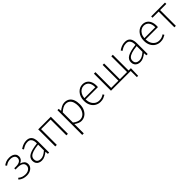

<svg xmlns="http://www.w3.org/2000/svg" viewBox="442 -2259 4216 4216"><g transform="rotate(-45 2549.5 -151.5)"><path d="M244 13Q188 13 139.5 -3Q91 -19 47 -57L71 -89Q110 -55 152 -41.5Q194 -28 241 -28Q283 -28 317.5 -42.5Q352 -57 373 -83.5Q394 -110 394 -146Q394 -202 349.5 -230.5Q305 -259 226 -259H158V-298H211Q291 -298 331 -327Q371 -356 371 -403Q371 -453 333.5 -477.5Q296 -502 242 -502Q188 -502 153.5 -487.5Q119 -473 86 -449L62 -482Q96 -508 139 -525.5Q182 -543 243 -543Q291 -543 330.5 -528Q370 -513 394 -482.5Q418 -452 418 -406Q418 -364 394 -332.5Q370 -301 328 -284V-279Q374 -267 408.5 -234.5Q443 -202 443 -143Q443 -108 427.5 -79.5Q412 -51 384.5 -30.5Q357 -10 321 1.5Q285 13 244 13Z M708 13Q666 13 631 -2.5Q596 -18 575 -50.5Q554 -83 554 -132Q554 -220 636.5 -266Q719 -312 896 -332Q898 -374 888.5 -412.5Q879 -451 852 -476.5Q825 -502 772 -502Q717 -502 673 -480.5Q629 -459 601 -439L580 -475Q599 -488 628 -504Q657 -520 695 -531.5Q733 -543 776 -543Q839 -543 876 -515.5Q913 -488 928.5 -442Q944 -396 944 -340V0H904L899 -69H896Q856 -36 808 -11.5Q760 13 708 13ZM715 -28Q761 -28 804 -50Q847 -72 896 -114V-295Q787 -283 722.5 -261.5Q658 -240 630 -208.5Q602 -177 602 -134Q602 -76 635.5 -52Q669 -28 715 -28Z M1134 0V-530H1526V0H1479V-489H1182V0Z M1731 240V-530H1771L1777 -463H1779Q1818 -494 1864 -518.5Q1910 -543 1959 -543Q2030 -543 2077.5 -509.5Q2125 -476 2148 -415.5Q2171 -355 2171 -273Q2171 -183 2138.5 -118.5Q2106 -54 2053 -20.5Q2000 13 1937 13Q1900 13 1859.5 -4.5Q1819 -22 1778 -52L1779 46V240ZM1936 -29Q1990 -29 2032 -59.5Q2074 -90 2098 -145.5Q2122 -201 2122 -273Q2122 -338 2105 -390Q2088 -442 2051 -471.5Q2014 -501 1952 -501Q1913 -501 1870 -478.5Q1827 -456 1779 -414V-97Q1824 -60 1865 -44.5Q1906 -29 1936 -29Z M2531 13Q2464 13 2408 -20Q2352 -53 2319 -115Q2286 -177 2286 -264Q2286 -329 2305 -380.5Q2324 -432 2357 -468.5Q2390 -505 2431 -524Q2472 -543 2517 -543Q2580 -543 2625 -514.5Q2670 -486 2695 -431Q2720 -376 2720 -298Q2720 -289 2719.5 -279.5Q2719 -270 2717 -259H2335Q2336 -192 2361 -140Q2386 -88 2430.5 -58Q2475 -28 2535 -28Q2579 -28 2613.5 -41Q2648 -54 2678 -75L2698 -38Q2666 -19 2628 -3Q2590 13 2531 13ZM2335 -298H2675Q2675 -400 2632 -451Q2589 -502 2517 -502Q2472 -502 2432.5 -478Q2393 -454 2367 -408.5Q2341 -363 2335 -298Z M3477 190V0H3430V-41H3523V-14L3517 190ZM2864 0V-530H2911V-41H3135V-530H3180V-41H3404V-530H3451V0Z M3768 13Q3726 13 3691 -2.5Q3656 -18 3635 -50.5Q3614 -83 3614 -132Q3614 -220 3696.5 -266Q3779 -312 3956 -332Q3958 -374 3948.5 -412.5Q3939 -451 3912 -476.5Q3885 -502 3832 -502Q3777 -502 3733 -480.5Q3689 -459 3661 -439L3640 -475Q3659 -488 3688 -504Q3717 -520 3755 -531.5Q3793 -543 3836 -543Q3899 -543 3936 -515.5Q3973 -488 3988.5 -442Q4004 -396 4004 -340V0H3964L3959 -69H3956Q3916 -36 3868 -11.5Q3820 13 3768 13ZM3775 -28Q3821 -28 3864 -50Q3907 -72 3956 -114V-295Q3847 -283 3782.5 -261.5Q3718 -240 3690 -208.5Q3662 -177 3662 -134Q3662 -76 3695.5 -52Q3729 -28 3775 -28Z M4394 13Q4327 13 4271 -20Q4215 -53 4182 -115Q4149 -177 4149 -264Q4149 -329 4168 -380.5Q4187 -432 4220 -468.5Q4253 -505 4294 -524Q4335 -543 4380 -543Q4443 -543 4488 -514.5Q4533 -486 4558 -431Q4583 -376 4583 -298Q4583 -289 4582.5 -279.5Q4582 -270 4580 -259H4198Q4199 -192 4224 -140Q4249 -88 4293.5 -58Q4338 -28 4398 -28Q4442 -28 4476.5 -41Q4511 -54 4541 -75L4561 -38Q4529 -19 4491 -3Q4453 13 4394 13ZM4198 -298H4538Q4538 -400 4495 -451Q4452 -502 4380 -502Q4335 -502 4295.5 -478Q4256 -454 4230 -408.5Q4204 -363 4198 -298Z M4833 0V-489H4642V-530H5071V-489H4879V0Z"/></g></svg>

Font: Noto Sans KR ExtraLight
Style: Regular
Weight: 250
Designer: Ryoko NISHIZUKA  (kana, bopomofo & ideographs); Paul D. Hunt (Latin, Greek & Cyrillic); Sandoll Communications , Soo-you
Foundry: Adobe
Version: Version 2.004-H2;hotconv 1.0.118;makeotfexe 2.5.65603